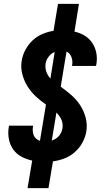

<svg xmlns="http://www.w3.org/2000/svg" viewBox="-20 -863 540 990"><path d="M122 107 146 -35Q117 -41 91 -55Q65 -69 48.5 -92Q32 -115 26 -145Q20 -175 25 -206Q25 -208 25.5 -210Q26 -212 27 -215H150V-211Q148 -199 149 -187Q150 -175 154 -165Q158 -155 167 -147.5Q176 -140 186 -137L217 -324Q189 -343 164.5 -366Q140 -389 122 -417.5Q104 -446 95 -480.5Q86 -515 92 -551Q97 -580 111.5 -607Q126 -634 148.5 -655Q171 -676 199.5 -688Q228 -700 256 -704L279 -843H387L364 -700Q392 -694 416 -679.5Q440 -665 455.5 -642Q471 -619 476.5 -590.5Q482 -562 477 -532Q476 -530 476 -527.5Q476 -525 474 -523H351L352 -527Q354 -538 353 -548.5Q352 -559 348.5 -568.5Q345 -578 338.5 -585.5Q332 -593 323 -597L293 -416Q321 -396 347.5 -373Q374 -350 393 -321Q412 -292 421.5 -257Q431 -222 425 -184Q420 -155 404.5 -127Q389 -99 365 -78Q341 -57 312 -46Q283 -35 253 -31L230 107ZM240 -458 262 -595Q244 -588 231 -571Q218 -554 215 -535Q212 -513 219 -493Q226 -473 240 -458ZM247 -138Q257 -142 266.5 -147.5Q276 -153 283.5 -161.5Q291 -170 295.5 -180Q300 -190 302 -201Q304 -213 302.5 -224.5Q301 -236 296.5 -246.5Q292 -257 285 -266Q278 -275 271 -283Z"/></svg>

Font: Iosevka Curly Extrabold
Style: Italic
Weight: 800
Italic angle: -9°
Monospace: yes
Designer: Belleve Invis
Foundry: Belleve Invis
Version: Version 22.1.2; ttfautohint (v1.8.4)